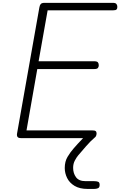

<svg xmlns="http://www.w3.org/2000/svg" viewBox="-20 -948 826 1318"><path d="M123.5 0Q106.5 0 100.5 -8Q94.5 -16 97 -31L250 -895.5Q252.5 -912 259.5 -920.2Q266.5 -928.5 287 -928.5H754.5Q773.5 -928.5 779.5 -920.2Q785.5 -912 785.5 -900.5Q785.5 -888.5 779.8 -882.8Q774 -877 754.5 -877H307L245 -527.5H627Q646 -527.5 652 -520Q658 -512.5 658 -500Q658 -488.5 652 -481.2Q646 -474 627 -474H236L162 -53H611.5Q631 -53 637 -47.8Q643 -42.5 643 -31.5Q643 -19.5 636.5 -9.8Q630 0 611.5 0ZM582 349Q527 349 492 328Q457 307 440.8 274Q424.5 241 424.5 205Q424.5 160.5 443.8 128.5Q463 96.5 485 71.5Q496 58.5 515 37.8Q534 17 553.8 -3.5Q573.5 -24 586 -34.5Q597.5 -43 601.8 -44Q606 -45 612.5 -45Q622.5 -45 629.5 -37.5Q636.5 -30 637.5 -20.5Q638.5 -11 630.5 -4Q603 19 571.5 55Q540 91 516.5 119Q505.5 132 493.8 154Q482 176 482 204Q482 241.5 501.8 268.5Q521.5 295.5 567 295.5H625Q642.5 295.5 653.2 299.5Q664 303.5 664 321Q664 339.5 652.5 344.2Q641 349 625 349Z"/></svg>

Font: Edu VIC WA NT Hand
Style: Regular
Weight: 400
Designer: Tina and Corey Anderson, Eben Sorkin, Mirko Velimirovic
Foundry: Google for Education
Version: Version 1.000